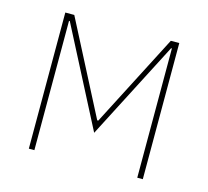

<svg xmlns="http://www.w3.org/2000/svg" viewBox="-81 -609 762 703"><g transform="rotate(15 300.0 -258.0)"><path d="M84 -516H118L299 -165H303L484 -516H516V0H495V-490H492L300 -118L108 -490H105V0H84Z"/></g></svg>

Font: IBM Plex Mono Thin
Style: Regular
Weight: 100
Monospace: yes
Designer: Mike Abbink, Paul van der Laan, Pieter van Rosmalen
Foundry: Bold Monday
Version: Version 2.3